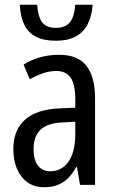

<svg xmlns="http://www.w3.org/2000/svg" viewBox="-20 -776 490 806"><path d="M369 -756Q365 -706 347 -672.5Q329 -639 296.5 -622Q264 -605 215 -605Q164 -605 131.5 -621.5Q99 -638 82.5 -671Q66 -704 63 -756H136Q140 -703 158 -681Q176 -659 215 -659Q254 -659 273 -682Q292 -705 296 -756ZM228 -546Q307 -546 343 -499.5Q379 -453 379 -363V0H316L303 -75H300Q284 -46 265 -27.5Q246 -9 222 0.5Q198 10 166 10Q124 10 95 -11Q66 -32 51 -68Q36 -104 36 -150Q36 -230 85 -273.5Q134 -317 229 -321L296 -324V-359Q296 -422 276.5 -450Q257 -478 217 -478Q189 -478 162 -469Q135 -460 105 -443L79 -505Q111 -525 148.5 -535.5Q186 -546 228 -546ZM242 -262Q178 -259 149.5 -231Q121 -203 121 -151Q121 -103 140 -80Q159 -57 191 -57Q239 -57 267.5 -97.5Q296 -138 296 -213V-265Z"/></svg>

Font: Noto Sans Display Condensed
Style: Regular
Weight: 400
Width: 3
Designer: Monotype Design Team
Foundry: Monotype Imaging Inc.
Version: Version 2.003